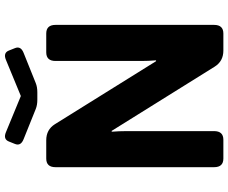

<svg xmlns="http://www.w3.org/2000/svg" viewBox="-92 -811 903 759"><g transform="rotate(-90 359.5 -431.5)"><path d="M189 -789.6Q160.6 -800.8 169.9 -823.7L179.7 -848.1Q189 -871.1 216.8 -859.4L358.9 -800.8H359.9L502 -859.4Q529.8 -871.1 539.1 -848.1L548.8 -823.7Q558.1 -800.8 529.8 -789.6L410.6 -741.7Q395 -735.4 374 -735.4H344.7Q323.7 -735.4 308.1 -741.7ZM112.3 0Q78.1 0 78.1 -36.6V-663.6Q78.1 -700.2 112.3 -700.2H184.6Q226.6 -700.2 248 -666L497.1 -266.1H500.5Q498 -295.4 498 -324.7V-663.6Q498 -700.2 532.2 -700.2H606.4Q640.6 -700.2 640.6 -663.6V-36.6Q640.6 0 606.4 0H539.1Q497.1 0 475.6 -34.2L221.7 -441.4H218.3Q220.7 -412.1 220.7 -382.8V-36.6Q220.7 0 186.5 0Z"/></g></svg>

Font: Istok
Style: Bold
Weight: 700
Designer: Andrey V. Panov
Foundry: Andrey V. Panov
Version: Version 1.0.1